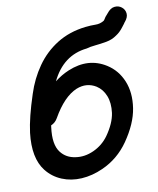

<svg xmlns="http://www.w3.org/2000/svg" viewBox="-85 -825 740 897"><g transform="rotate(-10 285.0 -376.5)"><path d="M64 -66Q93 -29 136.5 -11Q180 7 230.5 4Q281 1 332 -22Q408 -56 457 -126Q512 -205 523 -277Q534 -349 511 -405Q488 -461 439 -492Q357 -544 258 -503Q222 -488 190 -463Q245 -577 358 -589Q374 -594 400 -596.5Q426 -599 454 -604Q482 -609 504 -625Q523 -637 540 -660L550 -673Q552 -677 555 -680Q572 -700 570 -718.5Q568 -737 553.5 -748.5Q539 -760 519.5 -758Q500 -756 483 -734Q477 -728 470 -719L463 -708L459 -703Q440 -691 418 -691.5Q396 -692 369 -689Q292 -680 233.5 -643.5Q175 -607 135 -550Q95 -493 73 -424Q38 -318 29 -247Q15 -129 64 -66ZM150 -136Q120 -174 131 -256Q132 -260 132 -264Q153 -273 164 -293Q217 -386 279 -412Q329 -432 373 -405Q401 -387 414.5 -353Q428 -319 422 -272Q415 -224 377 -170Q349 -131 305 -111Q261 -91 218 -98Q175 -104 150 -136Z"/></g></svg>

Font: Balsamiq Sans
Style: Italic
Weight: 400
Italic angle: -12°
Designer: Michael Angeles
Foundry: Balsamiq SRL
Version: Version 1.020; ttfautohint (v1.8.4.7-5d5b);gftools[0.9.26]